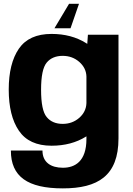

<svg xmlns="http://www.w3.org/2000/svg" viewBox="-20 -780 716 1033"><path d="M318 233.5C506 233.5 617.5 166.5 617.5 -35.5V-593H453L449.5 -544C447.5 -545.5 445 -547 442.5 -548.5C390.5 -581 328.5 -597.5 257.5 -597.5C176.5 -597.5 118 -571 81.5 -518C45 -464.5 27 -391.5 27 -298C27 -204.5 45 -130.5 81.5 -77C118 -23 176.5 4 257.5 4C328.5 4 390.5 -12.5 442.5 -45C443.5 -45.5 444 -46 445 -46.5V-32C445 89 382.5 122.5 318.5 122.5C254.5 122.5 208.5 94 208.5 30H38.5C38.5 170 128.5 233.5 318 233.5ZM445 -368.5V-225.5C444 -194 431 -168 407 -146.5C382 -124.5 352 -113.5 317.5 -113.5C280.5 -113.5 251.5 -125.5 231.5 -150C211 -174 201 -223 201 -297C201 -370.5 211 -419 231.5 -443.5C251.5 -467.5 280.5 -479.5 317.5 -479.5C352 -479.5 382 -468.5 407 -446.5C431 -425 444 -399.5 445 -368.5ZM405 -759.5H351.5L273 -628H359.5Z"/></svg>

Font: Anybody
Style: Bold
Weight: 700
Designer: Tyler Finck
Foundry: Etcetera Type Company
Version: Version 1.110